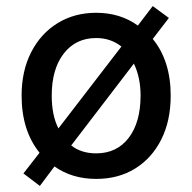

<svg xmlns="http://www.w3.org/2000/svg" viewBox="-20 -575 632 631"><path d="M111 36 57 -5 110 -73Q51 -146 51 -261Q51 -342 82.5 -403.5Q114 -465 169.5 -499Q225 -533 296 -533Q375 -533 433 -491L482 -555L535 -516L482 -447Q511 -412 526 -365Q541 -318 541 -261Q541 -178 510 -116.5Q479 -55 424 -21Q369 13 296 13Q217 13 159 -28ZM172 -153 379 -422Q344 -450 296 -450Q229 -450 189.5 -399Q150 -348 150 -261Q150 -196 172 -153ZM296 -71Q364 -71 403 -122Q442 -173 442 -261Q442 -320 420 -366L214 -97Q247 -71 296 -71Z"/></svg>

Font: Ubuntu Sans Medium
Style: Regular
Weight: 500
Designer: Dalton Maag Ltd
Foundry: Dalton Maag Ltd
Version: Version 1.006; ttfautohint (v1.8.4.7-5d5b)